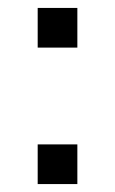

<svg xmlns="http://www.w3.org/2000/svg" viewBox="-20 -481 290 484"><path d="M75 -117H175V-17H75ZM75 -461H175V-361H75Z"/></svg>

Font: Telex
Style: Regular
Weight: 400
Designer: Andres Torresi
Foundry: Andres Torresi
Version: Version 1.100